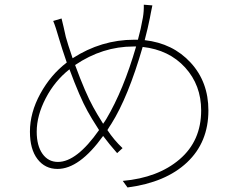

<svg xmlns="http://www.w3.org/2000/svg" viewBox="-20 -784 1040 830"><path d="M568.4 -583H556.6Q422.9 -583 304.7 -502.9Q349.6 -380.9 382.8 -321.3Q397.5 -293.9 425.8 -249Q427.7 -252 432.6 -258.8Q437.5 -265.6 439.5 -269.5Q513.7 -394.5 568.4 -583ZM230.5 -84Q311.5 -84 408.2 -221.7Q373 -276.4 358.4 -303.7Q325.2 -363.3 280.3 -484.4Q216.8 -434.6 177.7 -359.4Q138.7 -284.2 138.7 -214.8Q138.7 -154.3 163.6 -119.1Q188.5 -84 230.5 -84ZM601.6 -763.7 638.7 -760.7Q635.7 -748 632.3 -729.5Q628.9 -710.9 627.9 -706.1Q620.1 -666 605.5 -610.4Q727.5 -596.7 804.2 -513.2Q880.9 -429.7 880.9 -306.6Q880.9 -168.9 788.6 -82Q696.3 4.9 531.2 26.4L510.7 -2Q663.1 -15.6 756.3 -95.2Q849.6 -174.8 849.6 -306.6Q849.6 -416 780.3 -492.2Q710.9 -568.4 596.7 -581.1Q534.2 -364.3 460.9 -248Q458 -244.1 452.6 -235.4Q447.3 -226.6 444.3 -221.7Q472.7 -178.7 509.8 -143.6L486.3 -122.1Q451.2 -162.1 425.8 -196.3Q323.2 -53.7 228.5 -53.7Q174.8 -53.7 142.1 -96.2Q109.4 -138.7 109.4 -214.8Q109.4 -296.9 154.3 -378.9Q199.2 -460.9 268.6 -513.7Q247.1 -576.2 235.4 -616.2Q220.7 -668 210 -693.4L246.1 -704.1Q248 -696.3 254.9 -667.5Q261.7 -638.7 264.6 -624Q272.5 -594.7 293.9 -532.2Q418 -612.3 560.5 -612.3H576.2Q588.9 -657.2 597.7 -708Q602.5 -736.3 601.6 -763.7Z"/></svg>

Font: GenEi Gothic M ExtraLight
Style: Regular
Weight: 200
Designer: o_tamon (Modified); [Source Han Sans]
Ryoko NISHIZUKA  (kana & ideographs); Paul D. Hunt (Latin, Greek & Cyrillic); Wenl
Version: Version 1.1a;Original Version 1.004